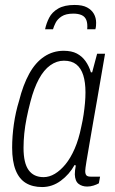

<svg xmlns="http://www.w3.org/2000/svg" viewBox="-20 -743 463 775"><path d="M150 12Q111 12 84 -4.5Q57 -21 43 -56.5Q29 -92 29 -147Q29 -193 36 -242Q43 -291 57 -336Q73 -400 98 -445.5Q123 -491 158.5 -514.5Q194 -538 237 -538Q269 -538 290 -527Q311 -516 325 -496.5Q339 -477 347 -451H352L372 -526H404L384 -410Q380 -384 372.5 -343Q365 -302 357 -255Q349 -208 341.5 -165Q334 -122 329 -91.5Q324 -61 324 -53Q324 -41 328.5 -35.5Q333 -30 346 -30H384L379 -3Q370 2 357.5 6Q345 10 332 10Q311 10 297 -1Q283 -12 282 -39Q282 -47 283 -56Q284 -65 286 -75L281 -77Q260 -39 225.5 -13.5Q191 12 150 12ZM156 -28Q179 -28 201.5 -41.5Q224 -55 244.5 -80Q265 -105 281.5 -143Q298 -181 308 -231Q314 -257 317.5 -281Q321 -305 323 -327Q325 -349 325 -370Q325 -411 316 -439.5Q307 -468 288 -483Q269 -498 238 -498Q209 -498 183 -479.5Q157 -461 137 -424Q117 -387 103 -333Q94 -299 87.5 -266.5Q81 -234 78 -204Q75 -174 75 -146Q75 -85 95.5 -56.5Q116 -28 156 -28ZM281 -723Q313 -723 331.5 -713Q350 -703 359 -687Q368 -671 368 -651Q368 -645 367.5 -638.5Q367 -632 365 -625H332Q334 -648 328.5 -662Q323 -676 309.5 -682Q296 -688 276 -688Q246 -688 229 -677Q212 -666 204.5 -651Q197 -636 194 -625H162Q167 -649 178.5 -671.5Q190 -694 215 -708.5Q240 -723 281 -723Z"/></svg>

Font: Archivo Condensed Thin
Style: Italic
Weight: 250
Width: 3
Italic angle: -10°
Designer: Hector Gatti
Foundry: Omnibus-Type
Version: Version 2.001